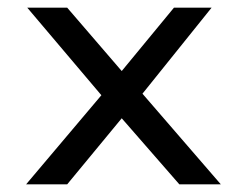

<svg xmlns="http://www.w3.org/2000/svg" viewBox="-20 -480 640 500"><path d="M48 0 244 -232 51 -460H155L297 -295L433 -460H531L351 -236L555 0H447L297 -172L155 0Z"/></svg>

Font: Inconsolata Expanded Medium
Style: Regular
Weight: 500
Width: 7
Monospace: yes
Designer: Raph Levien, Cyreal, Brenton Simpson
Foundry: Raph Levien, Cyreal, Google
Version: Version 3.001; ttfautohint (v1.8.2.53-6de2)